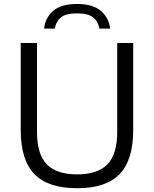

<svg xmlns="http://www.w3.org/2000/svg" viewBox="-20 -962 794 991"><path d="M378 9.5Q228 9.5 157.5 -63.5Q87 -136.5 87 -289.5V-740H171V-281Q171 -166.5 221.2 -114.2Q271.5 -62 378 -62Q484.5 -62 534.8 -114.2Q585 -166.5 585 -281V-740H667.5V-289.5Q667.5 -136.5 597.5 -63.5Q527.5 9.5 378 9.5ZM207.5 -814.5Q213.5 -870 254.2 -905.8Q295 -941.5 377.5 -941.5Q459.5 -941.5 501 -905.5Q542.5 -869.5 548.5 -814.5H493Q486.5 -851 460.8 -872Q435 -893 377.5 -893Q319.5 -893 294.2 -872Q269 -851 263 -814.5Z"/></svg>

Font: Encode Sans SmExp
Style: Regular
Weight: 400
Width: 6
Designer: Multiple Designers
Foundry: Impallari Type
Version: Version 3.002; ttfautohint (v1.8.3) -l 8 -r 50 -G 200 -x 14 